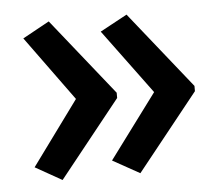

<svg xmlns="http://www.w3.org/2000/svg" viewBox="-39 -521 592 509"><g transform="rotate(-5 257.0 -267.0)"><path d="M478 -260V-274L315 -478L243 -439L370 -267L243 -96L315 -56ZM271 -260V-274L108 -478L37 -439L162 -267L37 -96L108 -56Z"/></g></svg>

Font: Noto Sans Thai Looped SemiCondensed Medium
Style: Regular
Weight: 500
Width: 4
Designer: Sasikarn Vongin, Ben Mitchell
Foundry: The Fontpad Ltd
Version: Version 1.001